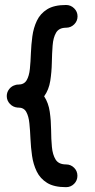

<svg xmlns="http://www.w3.org/2000/svg" viewBox="-20 -755 384 775"><path d="M292.5 -45.4Q292.5 -26.4 279.1 -12.9Q265.6 0.5 246.6 0.5Q198.2 0.5 170.2 -16.8Q142.1 -34.2 128.2 -63Q114.3 -91.8 109.4 -126Q104.5 -160.2 103 -194.3Q101.6 -228.5 98.6 -257.3Q95.7 -286.1 85.9 -303.5Q76.2 -320.8 53.7 -320.8Q52.2 -320.8 50.8 -320.8Q50.8 -320.8 50.8 -320.8Q32.7 -322.3 20 -335.7Q7.3 -349.1 7.3 -367.2Q7.3 -383.3 17.6 -396Q27.8 -408.7 43.5 -412.1Q43.5 -412.1 43.5 -412.6Q44.4 -412.6 45.9 -413.1Q46.4 -413.1 46.9 -413.1Q47.4 -413.1 48.3 -413.1Q48.8 -413.6 49.3 -413.6Q50.3 -413.6 50.8 -413.6Q53.7 -413.6 52.2 -413.6Q52.7 -413.6 53.7 -413.6Q77.1 -413.6 87.4 -430.9Q97.7 -448.2 100.6 -477.1Q103.5 -505.9 104.7 -540Q106 -574.2 110.6 -608.4Q115.2 -642.6 128.9 -671.4Q142.6 -700.2 170.4 -717.5Q198.2 -734.9 246.6 -734.9Q265.6 -734.9 279.3 -721.4Q293 -708 293 -689Q293 -669.9 279.3 -656.5Q265.6 -643.1 246.6 -643.1Q218.3 -643.1 206.5 -623.3Q194.8 -603.5 192.4 -571.3Q189.9 -539.1 189.2 -501.7Q188.5 -464.4 182.9 -428.5Q177.2 -392.6 158.2 -366.2Q175.8 -339.4 180.9 -303.5Q186 -267.6 186.3 -230.7Q186.5 -193.8 189.5 -162.1Q192.4 -130.4 204.6 -110.8Q216.8 -91.3 246.6 -91.3Q265.6 -91.3 279.1 -77.9Q292.5 -64.5 292.5 -45.4Z"/></svg>

Font: Mikhak-DS2-FD Medium
Style: Regular
Weight: 500
Designer: Amin Abedi
Version: Version 3.4